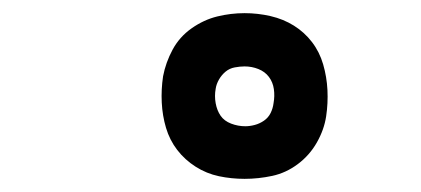

<svg xmlns="http://www.w3.org/2000/svg" viewBox="-20 -802 640 292"><path d="M352 -530Q332 -530 313 -534Q294 -538 277.5 -548.5Q261 -559 249.5 -574Q238 -589 232.5 -607.5Q227 -626 226 -646Q225 -666 228 -686Q232 -707 242.5 -726.5Q253 -746 271.5 -759Q290 -772 310.5 -777Q331 -782 352 -782Q372 -782 391.5 -777.5Q411 -773 427 -763Q443 -753 454.5 -738Q466 -723 471.5 -704Q477 -685 478 -665Q479 -645 476 -625Q473 -605 462 -585.5Q451 -566 433 -552.5Q415 -539 394 -534.5Q373 -530 352 -530ZM353 -610Q360 -610 367.5 -612Q375 -614 381.5 -618.5Q388 -623 391.5 -630Q395 -637 396 -645Q398 -656 396.5 -666.5Q395 -677 389 -685Q383 -693 373 -697Q363 -701 352 -701Q345 -701 337 -699.5Q329 -698 323 -693Q317 -688 313 -681Q309 -674 308 -667Q306 -656 308 -645Q310 -634 315.5 -626Q321 -618 331.5 -614Q342 -610 353 -610Z"/></svg>

Font: Iosevka Semibold Extended
Style: Italic
Weight: 600
Width: 7
Italic angle: -9°
Monospace: yes
Designer: Belleve Invis
Foundry: Belleve Invis
Version: Version 32.5.0; ttfautohint (v1.8.4)